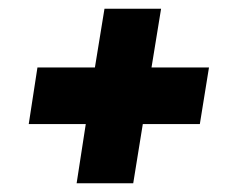

<svg xmlns="http://www.w3.org/2000/svg" viewBox="-20 -535 533 441"><path d="M156 -114 177 -250H46L66 -380H198L220 -515H350L328 -380H460L439 -250H308L286 -114Z"/></svg>

Font: Georama ExtraCondensed Thin
Style: Bold Italic
Weight: 700
Italic angle: -9°
Version: Version 1.001